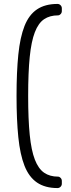

<svg xmlns="http://www.w3.org/2000/svg" viewBox="-20 -796 359 975"><path d="M272 159Q209 159 168 131Q127 103 104.5 46Q82 -11 73 -99.5Q64 -188 64 -309Q64 -430 73 -518.5Q82 -607 104.5 -664Q127 -721 168 -748.5Q209 -776 272 -776Q281 -776 287.5 -769.5Q294 -763 294 -754V-740Q294 -731 288 -724.5Q282 -718 275 -718Q233 -718 204 -698.5Q175 -679 157 -632.5Q139 -586 131 -507Q123 -428 123 -309Q123 -190 131 -111Q139 -32 157 14.5Q175 61 204 81Q233 101 275 101Q282 101 288 107.5Q294 114 294 123V137Q294 146 287.5 152.5Q281 159 272 159Z"/></svg>

Font: Rubik Light
Style: Regular
Weight: 300
Designer: Hubert and Fischer
Foundry: Hubert and Fischer
Version: Version 2.300;gftools[0.9.30]